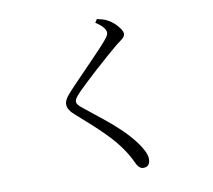

<svg xmlns="http://www.w3.org/2000/svg" viewBox="-90 -900 1180 1065"><g transform="rotate(-10 500.0 -368.0)"><path d="M634 61Q622 61 613 53.5Q604 46 599 37Q591 22 581.5 2Q572 -18 551 -50Q516 -103 458.5 -160.5Q401 -218 311 -296Q292 -312 282 -328Q272 -344 272 -360Q272 -373 279 -386.5Q286 -400 298 -413Q313 -431 338 -457Q363 -483 392.5 -513.5Q422 -544 451 -574Q480 -604 504 -629.5Q528 -655 542 -672Q555 -687 560 -696Q565 -705 565 -714Q565 -726 553.5 -741.5Q542 -757 510 -778L522 -797Q540 -793 554.5 -789Q569 -785 584 -776Q601 -767 617.5 -751.5Q634 -736 645 -719.5Q656 -703 656 -691Q656 -681 650 -673.5Q644 -666 633 -658Q622 -650 604 -636Q580 -616 545 -585.5Q510 -555 474 -522.5Q438 -490 408.5 -462Q379 -434 363 -418Q342 -396 335 -385.5Q328 -375 328 -366Q328 -356 336.5 -346Q345 -336 362 -323Q413 -282 459.5 -245Q506 -208 547 -169.5Q588 -131 623 -86Q644 -59 658 -31.5Q672 -4 672 18Q672 31 668 40.5Q664 50 655.5 55.5Q647 61 634 61Z"/></g></svg>

Font: Noto Serif TC
Style: Regular
Weight: 400
Designer: Ryoko NISHIZUKA  (kana & ideographs); Frank Grießhammer (Latin, Greek & Cyrillic); Wenlong ZHANG  (bopomofo); Sandoll Co
Foundry: Adobe
Version: Version 2.003-H1;hotconv 1.1.1;makeotfexe 2.6.0